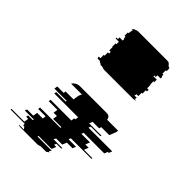

<svg xmlns="http://www.w3.org/2000/svg" viewBox="-252 -655 817 817"><g transform="rotate(45 156.0 -246.5)"><path d="M62 -464V-479H42V-484H51V-494H70V-504H67V-514H61V-534H66V-544H67Q67 -550 70 -554H63Q65 -557 67.5 -560Q70 -563 73 -564H76Q81 -568 90 -568H264Q272 -568 279 -564H275Q282 -561 285 -554H291Q293 -550 295 -544H294V-534H289V-514H295V-504H298V-494H279V-484H270V-479H290V-464H285V-444H287V-424H296V-414H289V-394H284V-374H273Q273 -369 270 -364H285L282 -359H285Q283 -355 279 -354H291Q286 -350 277 -350H103Q94 -350 89 -354H77Q75 -355 71 -359H67L64 -364H49Q46 -369 46 -374H56V-394H61V-414H68V-424H59V-444H57V-464ZM229 -129H372L366 -114H360L354 -99H230L226 -89H278L270 -69H290L282 -49H333L331 -44H208L204 -34H249L243 -19H209L201 1H164L162 6H161L159 11H212L210 16H181L177 26H190L183 43Q183 44 182.5 44.5Q182 45 182 46H104Q104 47 102 51H188Q184 57 180 61H187Q182 66 174 71H142Q138 72 133.5 73.5Q129 75 124 75H23Q15 75 10 71H41Q37 68 33 61H27Q25 57 25 53L26 51H-60L-59 46H18L21 26H9L10 16H39L40 11H-14L-13 6H-12L-11 1H27L30 -19H64L66 -34H21L23 -44H145L146 -49H96L99 -69H79L82 -89H30L31 -99H156L158 -114H164L167 -129H23L25 -139H82L83 -144H9L11 -159H50L51 -169H99L102 -189Q103 -199 110 -209H44Q49 -217 58 -222.5Q67 -228 80 -228H240Q259 -228 261 -209H327V-206Q327 -202 326 -199L314 -169H266L263 -159H224L218 -144H292L290 -139H233Z"/></g></svg>

Font: Rubik Glitch
Style: Regular
Weight: 400
Designer: Hubert and Fischer, NaN
Foundry: Hubert and Fischer, NaN
Version: Version 2.200